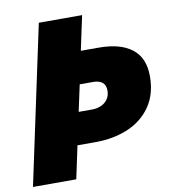

<svg xmlns="http://www.w3.org/2000/svg" viewBox="-84 -808 793 880"><g transform="rotate(-10 312.0 -368.0)"><path d="M-1.5 0 155.5 -736.5H357L312 -526L279.5 -576.5H406.5Q506.5 -576.5 560.5 -534.5Q614.5 -492.5 614.5 -407.5Q614.5 -324 575.2 -267Q536 -210 468.5 -181.2Q401 -152.5 316 -152.5H186.5L242.5 -199.5L200 0ZM254 -253.5 221.5 -302.5H327Q350.5 -302.5 369.8 -311.2Q389 -320 400.2 -336.5Q411.5 -353 411.5 -376Q411.5 -401 396.8 -413.5Q382 -426 353.5 -426H246L302 -477Z"/></g></svg>

Font: Epilogue Black
Style: Italic
Weight: 900
Italic angle: -12°
Designer: Tyler Finck
Foundry: Etcetera Type Co
Version: Version 2.111